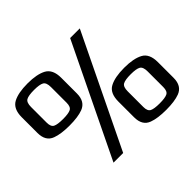

<svg xmlns="http://www.w3.org/2000/svg" viewBox="-151 -867 1083 1083"><g transform="rotate(-45 391.0 -325.0)"><path d="M325 -537V-412Q325 -347 275 -328Q235 -313 168 -313Q100 -313 60 -328Q10 -346 10 -412V-537Q10 -604 52 -627Q93 -649 168 -649Q242 -649 283 -627Q325 -604 325 -537ZM168 -365Q211 -365 229 -374Q247 -383 247 -416V-541Q247 -577 229.5 -587Q212 -597 168 -597Q123 -597 105.5 -587Q88 -577 88 -541V-416Q88 -383 106 -374Q124 -365 168 -365ZM596 -660 272 10H195L519 -660ZM773 -214V-89Q773 -24 723 -5Q683 10 616 10Q548 10 508 -5Q458 -23 458 -89V-214Q458 -282 500 -304Q541 -326 616 -326Q690 -326 731 -304Q773 -282 773 -214ZM616 -42Q659 -42 677 -51Q695 -60 695 -93V-218Q695 -254 677.5 -264Q660 -274 616 -274Q571 -274 553.5 -264Q536 -254 536 -218V-93Q536 -60 554 -51Q572 -42 616 -42Z"/></g></svg>

Font: Gamestation Display
Style: Regular
Weight: 400
Designer: Jonas Hecksher
Foundry: Jonas Hecksher, Playtypeª, e-types AS
Version: Version 1.003